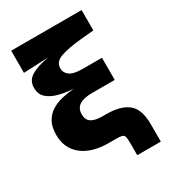

<svg xmlns="http://www.w3.org/2000/svg" viewBox="-207 -837 972 1085"><g transform="rotate(-30 279.0 -294.0)"><path d="M362.8 140.1V56.6Q362.8 30.8 359.1 18.8Q355.5 6.8 343.3 3.4Q331.1 0 304.7 0H257.3Q148.4 0 85.9 -50Q23.4 -100.1 23.4 -187Q23.4 -238.3 41.5 -271.2Q59.6 -304.2 90.1 -323.5Q120.6 -342.8 159.2 -352.1Q197.8 -361.3 238.8 -364.3Q189.9 -367.7 146.2 -378.9Q102.5 -390.1 75 -414.3Q47.4 -438.5 47.4 -480.5Q47.4 -528.3 87.9 -552.7Q128.4 -577.1 202.6 -590.3L41 -583V-727.5H500.5V-594.7L416.5 -586.9Q327.6 -578.6 279.5 -561.3Q231.4 -543.9 231.4 -501.5Q231.4 -473.1 255.9 -454.8Q280.3 -436.5 339.4 -436.5H465.3V-292H317.9Q263.2 -292 234.9 -273.9Q206.5 -255.9 206.5 -215.8Q206.5 -179.7 230.5 -164.1Q254.4 -148.4 303.2 -148.4H327.1Q420.4 -148.4 468.5 -110.1Q516.6 -71.8 516.6 26.4V140.1Z"/></g></svg>

Font: Inter Black
Style: Regular
Weight: 900
Designer: Rasmus Andersson
Foundry: rsms
Version: Version 4.000;git-a52131595